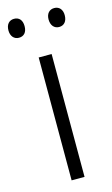

<svg xmlns="http://www.w3.org/2000/svg" viewBox="-126 -759 470 803"><g transform="rotate(-15 109.0 -357.5)"><path d="M-13 -674C-13 -649 1 -633 22 -633C44 -633 57 -648 57 -674C57 -700 44 -715 22 -715C1 -715 -13 -700 -13 -674ZM161 -675C161 -649 175 -633 196 -633C218 -633 231 -649 231 -675C231 -700 217 -715 196 -715C175 -715 161 -700 161 -675ZM136 0V-532H80V0Z"/></g></svg>

Font: Noto Sans Ethiopic SemiCondensed Light
Style: Regular
Weight: 300
Width: 4
Designer: Monotype Design Team
Foundry: Monotype Imaging Inc.
Version: Version 2.102